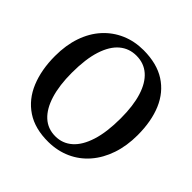

<svg xmlns="http://www.w3.org/2000/svg" viewBox="-192 -924 1107 1107"><g transform="rotate(45 361.0 -370.5)"><path d="M355 11Q245.5 12 173.5 -36Q101.5 -84 66.2 -169.8Q31 -255.5 31 -367Q31 -455.5 55.5 -526.5Q80 -597.5 125.5 -647.8Q171 -698 233 -725Q295 -752 369.5 -752Q478 -751.5 549.2 -705.8Q620.5 -660 655.8 -576.8Q691 -493.5 691 -381Q691 -293.5 666.5 -221.5Q642 -149.5 597.2 -97.8Q552.5 -46 490.8 -18Q429 10 355 11ZM359.5 -40.5Q418.5 -40.5 462 -78.8Q505.5 -117 529.5 -192.8Q553.5 -268.5 553.5 -381Q553.5 -483 531.2 -554.2Q509 -625.5 466.2 -663Q423.5 -700.5 362 -700.5Q303 -700.5 259.5 -664Q216 -627.5 192 -553.5Q168 -479.5 168 -367Q168 -265 190.5 -191.8Q213 -118.5 255.5 -79.5Q298 -40.5 359.5 -40.5Z"/></g></svg>

Font: Merriweather 36pt SemiBold
Style: Regular
Weight: 600
Version: Version 2.100